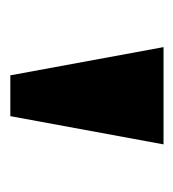

<svg xmlns="http://www.w3.org/2000/svg" viewBox="-2 -752 344 381"><g transform="rotate(90 170.5 -562.0)"><path d="M130 -410 74 -714H267L211 -410Z"/></g></svg>

Font: Noto Serif Black
Style: Regular
Weight: 900
Designer: Monotype Design Team
Foundry: Monotype Imaging Inc.
Version: Version 2.014; ttfautohint (v1.8.4.7-5d5b)